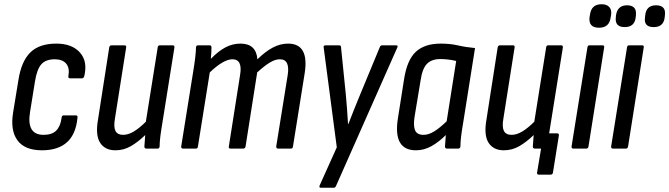

<svg xmlns="http://www.w3.org/2000/svg" viewBox="-20 -702 3162 907"><path d="M178 8Q97 8 62.5 -39Q28 -86 42 -171L67 -324Q81 -413 123.5 -454.5Q166 -496 246 -496Q320 -496 357.5 -454Q395 -412 378 -342Q375 -332 367 -332H312Q301 -332 303 -342Q310 -381 292.5 -401.5Q275 -422 239 -422Q196 -422 175 -398Q154 -374 145 -316L122 -173Q104 -65 186 -65Q226 -65 246 -85.5Q266 -106 271 -146Q272 -157 281 -157H338Q348 -157 346 -146Q332 8 178 8Z M525 8Q476 8 453 -27.5Q430 -63 443 -137L496 -478Q498 -488 507 -488H567Q578 -488 576 -478L523 -142Q516 -102 525.5 -83.5Q535 -65 562 -65Q586 -65 612.5 -81Q639 -97 669 -127L725 -478Q726 -488 735 -488H795Q805 -488 804 -478L747 -121Q741 -86 737.5 -58Q734 -30 734 -10Q733 0 724 0H672Q662 0 662 -10Q663 -22 664 -36Q665 -50 666 -64Q633 -32 599 -12Q565 8 525 8Z M845 0Q835 0 836 -10L893 -366Q905 -438 906 -479Q907 -488 916 -488H970Q979 -488 979 -479Q979 -455 976 -424Q1012 -461 1045.5 -478.5Q1079 -496 1116 -496Q1190 -496 1196 -422Q1234 -459 1269 -477.5Q1304 -496 1341 -496Q1442 -496 1419 -354L1364 -10Q1363 0 1354 0H1294Q1284 0 1285 -11L1339 -347Q1351 -422 1302 -422Q1280 -422 1254.5 -406.5Q1229 -391 1195 -360L1140 -10Q1138 0 1129 0H1069Q1059 0 1061 -10L1114 -347Q1127 -422 1078 -422Q1036 -422 971 -360L915 -10Q914 0 905 0Z M1496 185Q1486 185 1490 174L1571 -6L1509 -478Q1507 -488 1519 -488H1582Q1591 -488 1591 -479L1614 -252Q1617 -219 1619.5 -185Q1622 -151 1624 -117H1626Q1639 -150 1652.5 -184.5Q1666 -219 1680 -252L1774 -479Q1777 -488 1786 -488H1850Q1862 -488 1857 -478L1568 175Q1564 185 1557 185Z M1945 8Q1835 8 1860 -145L1889 -329Q1903 -419 1944.5 -457.5Q1986 -496 2062 -496Q2107 -496 2143.5 -487.5Q2180 -479 2224 -475L2168 -122Q2155 -48 2155 -10Q2154 0 2144 0H2092Q2082 0 2082 -10Q2083 -22 2084 -36Q2085 -50 2086 -64Q2053 -31 2018 -11.5Q1983 8 1945 8ZM1981 -65Q2005 -65 2031.5 -81.5Q2058 -98 2090 -129L2135 -414Q2097 -423 2060 -423Q2019 -423 1997 -400.5Q1975 -378 1967 -323L1938 -148Q1932 -107 1941 -86Q1950 -65 1981 -65Z M2360 8Q2311 8 2288 -27.5Q2265 -63 2278 -137L2331 -478Q2333 -488 2342 -488H2402Q2413 -488 2411 -478L2358 -142Q2351 -102 2360.5 -83.5Q2370 -65 2397 -65Q2421 -65 2447.5 -81Q2474 -97 2504 -127L2560 -478Q2561 -488 2570 -488H2630Q2640 -488 2639 -478L2582 -121Q2577 -94 2574 -71L2575 -72H2612Q2622 -72 2620 -61L2592 114Q2590 123 2581 123H2526Q2516 123 2517 114L2536 0H2507Q2497 0 2497 -10Q2498 -22 2499 -36Q2500 -50 2501 -64Q2468 -32 2434 -12Q2400 8 2360 8Z M2689 0Q2679 0 2680 -10L2755 -478Q2756 -488 2765 -488H2826Q2836 -488 2834 -478L2760 -10Q2758 0 2750 0ZM2810 -571Q2759 -571 2765 -621L2767 -632Q2773 -682 2822 -682Q2846 -682 2858 -669Q2870 -656 2867 -632L2865 -621Q2859 -571 2810 -571Z M2876 0Q2866 0 2867 -10L2942 -478Q2943 -488 2952 -488H3013Q3023 -488 3021 -478L2947 -10Q2945 0 2937 0ZM3068 -574Q3020 -574 3027 -620L3028 -630Q3033 -677 3079 -677Q3127 -677 3121 -630L3120 -620Q3115 -574 3068 -574ZM2931 -574Q2884 -574 2889 -620L2890 -630Q2897 -677 2942 -677Q2989 -677 2984 -630L2983 -620Q2978 -574 2931 -574Z"/></svg>

Font: Sofia Sans Condensed Medium
Style: Italic
Weight: 500
Italic angle: -9°
Designer: Botio Nikoltchev, Ani Petrova
Foundry: lettersoup
Version: Version 4.101; ttfautohint (v1.8.4.7-5d5b)